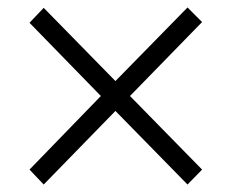

<svg xmlns="http://www.w3.org/2000/svg" viewBox="-20 -503 619 514"><path d="M521 -49 328 -246 521 -444 482 -483 289 -286 97 -482 59 -442 250 -246 59 -49 97 -9 289 -206 482 -9Z"/></svg>

Font: Ponomar Unicode
Style: Regular
Weight: 400
Version: 1.3